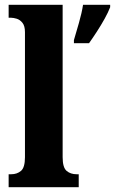

<svg xmlns="http://www.w3.org/2000/svg" viewBox="-20 -780 479 800"><path d="M16 0V-54H27Q51 -54 67.5 -68Q84 -82 84 -125V-646Q84 -672 73.5 -685Q63 -698 49.5 -702Q36 -706 27 -706H16V-760H241V-125Q241 -82 257.5 -68Q274 -54 299 -54H308V0ZM288 -613Q297 -643 309 -685Q321 -727 326 -760H439V-750Q431 -729 416 -702Q401 -675 383.5 -648Q366 -621 351 -600H288Z"/></svg>

Font: Noto Serif Tamil Condensed ExtraBold
Style: Regular
Weight: 800
Width: 3
Designer: Indian Type Foundry, Tom Grace, and the Monotype Design Team
Foundry: Monotype Imaging Inc.
Version: Version 2.004; ttfautohint (v1.8.4.7-5d5b)